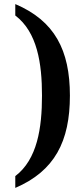

<svg xmlns="http://www.w3.org/2000/svg" viewBox="-20 -787 407 942"><path d="M55 135C248 52 323 -93 323 -318C323 -541 248 -685 55 -767V-711C163 -629 186 -476 186 -318C186 -159 163 -5 55 77Z"/></svg>

Font: Noto Serif Bengali Condensed
Style: Bold
Weight: 700
Width: 3
Designer: Juan Bruce, Universal Thirst, Indian Type Foundry and the Monotype Design Team.
Foundry: Monotype Imaging Inc.
Version: Version 2.003